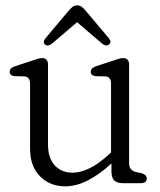

<svg xmlns="http://www.w3.org/2000/svg" viewBox="-20 -664 580 696"><path d="M89 -124V-360.5Q89 -385 69 -387L32 -388Q15 -390.5 15 -404Q15 -417.5 35 -424L96 -444Q108 -448 116.8 -450.8Q125.5 -453.5 132 -453.5Q154 -453.5 154 -429.5V-141Q154 -90.5 178.8 -64.2Q203.5 -38 243.5 -38Q271.5 -38 304.2 -53.8Q337 -69.5 374 -103.5L382.5 -111V-360.5Q382.5 -385 363 -387L325.5 -388Q309 -390.5 309 -404Q309 -417.5 328.5 -424L389.5 -444Q402 -448 410.5 -450.8Q419 -453.5 425.5 -453.5Q448 -453.5 448 -429.5V-73Q448 -46 472.5 -40.5L494 -36Q512 -30 512 -17Q512 0 491 0H425.5Q404 0 394 -10Q384 -20 384 -43.5V-71.5Q293.5 11.5 217 11.5Q161 11.5 125 -25Q89 -61.5 89 -124ZM168.5 -506Q154 -494.5 143.5 -502.5Q133.5 -511 145 -525.5L230 -626.5Q237.5 -635 244 -639.8Q250.5 -644.5 259.5 -644.5Q268.5 -644.5 275.2 -640Q282 -635.5 289.5 -626.5L374.5 -525.5Q386 -511.5 375 -502.5Q365 -494.5 350 -506L259.5 -583.5Z"/></svg>

Font: Fraunces 72pt SuperSoft Light
Style: Regular
Weight: 300
Version: Version 1.000;[0bf87f6ff]